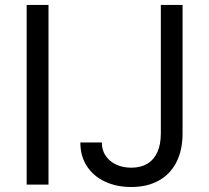

<svg xmlns="http://www.w3.org/2000/svg" viewBox="-20 -747 847 777"><path d="M176.3 -727.1V0H87.9V-727.1ZM630.9 -727.1H718.8V-207.5Q718.8 -137.7 693.1 -89.1Q667.5 -40.5 621.1 -15.4Q574.7 9.8 511.2 9.8Q451.7 9.8 405 -12Q358.4 -33.7 331.8 -74.2Q305.2 -114.7 305.2 -170.4H392.1Q392.1 -139.6 407.5 -116.7Q422.9 -93.8 450 -81.1Q477.1 -68.4 511.2 -68.4Q549.3 -68.4 575.9 -84.2Q602.5 -100.1 616.7 -131.1Q630.9 -162.1 630.9 -207.5Z"/></svg>

Font: Sahel VF Regular
Style: Regular
Weight: 400
Foundry: Saber Rastikerdar (saber.rastikerdar@gmail.com)
Version: Version 3.4.0